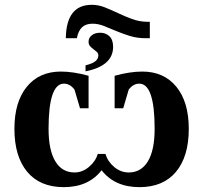

<svg xmlns="http://www.w3.org/2000/svg" viewBox="-20 -769 848 799"><path d="M560.1 9.8Q457.5 9.8 402.8 -60.5Q348.1 9.8 245.6 9.8Q146.5 9.8 93.3 -54Q40 -117.7 40 -232.9Q40 -344.7 91.6 -408Q143.1 -471.2 233.4 -471.2Q285.6 -471.2 348.6 -453.6V-318.4H313L290 -396Q271.5 -420.9 246.1 -420.9Q182.1 -420.9 182.1 -232.9Q182.1 -144 210.2 -97.7Q238.3 -51.3 290 -51.3Q322.8 -51.3 350.3 -74.5Q377.9 -97.7 386.7 -128.4H418.9Q428.2 -96.7 455.3 -74Q482.4 -51.3 515.6 -51.3Q567.4 -51.3 595.5 -97.7Q623.5 -144 623.5 -232.9Q623.5 -420.9 559.6 -420.9Q534.2 -420.9 515.6 -396L492.7 -318.4H457V-453.6Q520 -471.2 572.3 -471.2Q662.1 -471.2 713.9 -408Q765.6 -344.7 765.6 -232.9Q765.6 -117.7 712.4 -54Q659.2 9.8 560.1 9.8ZM253.9 -609.9Q255.9 -749 361.8 -749Q389.6 -749 416.5 -738.3Q443.4 -727.5 471.2 -714.4Q499 -701.2 529.3 -689.9Q559.6 -678.7 593.8 -678.2H603.5V-609.9H587.4Q550.8 -609.9 520.3 -619.4Q489.7 -628.9 463.1 -640.1Q436.5 -651.4 412.6 -660.9Q388.7 -670.4 365.2 -670.4Q336.9 -670.4 321.3 -655.5Q305.7 -640.6 299.8 -609.9ZM450.7 -573.7Q450.7 -534.2 421.4 -508.5Q392.1 -482.9 335.9 -472.2V-497.1Q363.8 -503.9 376.5 -513.9Q389.2 -523.9 389.2 -538.6Q389.2 -547.4 382.8 -553Q376.5 -558.6 368.9 -564.2Q361.3 -569.8 355 -576.7Q348.6 -583.5 348.6 -595.2Q348.6 -611.8 362.1 -622.3Q375.5 -632.8 397.5 -632.8Q419.4 -632.8 435.1 -618.4Q450.7 -604 450.7 -573.7Z"/></svg>

Font: Liberation Serif
Style: Bold
Weight: 700
Designer: Steve Matteson
Foundry: Ascender Corporation
Version: Version 2.1.5